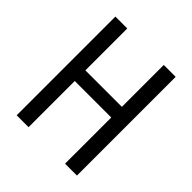

<svg xmlns="http://www.w3.org/2000/svg" viewBox="-194 -848 982 982"><g transform="rotate(45 297.5 -357.0)"><path d="M516 0V-714H430V-411H166V-714H80V0H166V-334H430V0Z"/></g></svg>

Font: Noto Sans Bengali Condensed
Style: Regular
Weight: 400
Width: 3
Designer: Jelle Bosma - Monotype Design Team
Foundry: Monotype Imaging Inc.
Version: Version 2.003